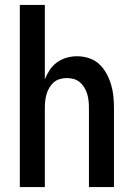

<svg xmlns="http://www.w3.org/2000/svg" viewBox="-20 -755 540 775"><path d="M60 0V-735H161V-435Q169 -455 181 -473Q193 -491 210.5 -503.5Q228 -516 249 -522Q270 -528 291 -528Q315 -528 338.5 -520.5Q362 -513 379.5 -497Q397 -481 409 -459.5Q421 -438 428 -415Q435 -392 437.5 -368Q440 -344 440 -320V0H339V-320Q339 -334 337.5 -348Q336 -362 332 -375.5Q328 -389 320.5 -401.5Q313 -414 302.5 -423Q292 -432 278 -436Q264 -440 250 -440Q236 -440 222 -436Q208 -432 197.5 -423Q187 -414 179.5 -401.5Q172 -389 168 -375.5Q164 -362 162.5 -348Q161 -334 161 -320V0Z"/></svg>

Font: Zed Mono Semibold
Style: Regular
Weight: 600
Monospace: yes
Designer: Belleve Invis
Foundry: Belleve Invis
Version: Version 1.0.0; ttfautohint (v1.8.4)